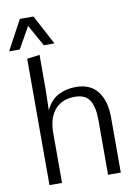

<svg xmlns="http://www.w3.org/2000/svg" viewBox="-116 -1057 809 1125"><g transform="rotate(-10 288.0 -494.5)"><path d="M85 0V-752L160.2 -761.7V-556.2L157.2 -432.1Q184.6 -490.7 231.2 -515.1Q277.8 -539.6 335.9 -539.6Q421.9 -539.6 465.6 -483.2Q509.3 -426.8 509.3 -327.6V0H433.6V-325.7Q433.6 -404.3 408.2 -444.1Q382.8 -483.9 321.8 -483.9Q274.9 -483.9 243.7 -467.8Q212.4 -451.7 193.8 -425Q175.3 -398.4 167.5 -366Q159.7 -333.5 159.7 -300.8V0ZM-11.7 -813 83 -989.3H164.1L257.8 -813H194.8L123.5 -940.4L51.8 -813Z"/></g></svg>

Font: Comme Light
Style: Regular
Weight: 300
Version: Version 1.000;gftools[0.9.27]